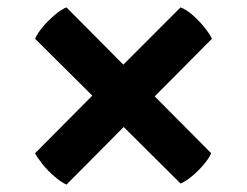

<svg xmlns="http://www.w3.org/2000/svg" viewBox="-20 -588 669 520"><path d="M160 -88Q145 -95 127 -110.5Q109 -126 95 -143.5Q81 -161 75 -173L230 -329L75 -483Q82 -499 97 -516.5Q112 -534 129.5 -548.5Q147 -563 160 -568L314 -413L469 -568Q485 -562 502.5 -546.5Q520 -531 534 -513.5Q548 -496 554 -483L399 -327L552 -173Q546 -159 531 -141.5Q516 -124 499 -110Q482 -96 469 -91L315 -244Z"/></svg>

Font: Calistoga
Style: Regular
Weight: 400
Designer: Yvonne Schuttler, Eben Sorkin
Foundry: www.sorkintype.com
Version: Version 1.010; ttfautohint (v1.8.4.7-5d5b)